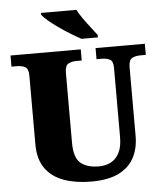

<svg xmlns="http://www.w3.org/2000/svg" viewBox="-61 -984 891 1048"><g transform="rotate(-5 384.5 -460.5)"><path d="M396 10Q313 10 248 -13Q183 -36 146.5 -86.5Q110 -137 110 -219V-597Q110 -634 91 -643.5Q72 -653 46 -653H17V-714H402V-653H373Q347 -653 328.5 -643Q310 -633 310 -593V-210Q310 -128 345.5 -98.5Q381 -69 446 -69Q481 -69 510 -83.5Q539 -98 556.5 -131Q574 -164 574 -219V-597Q574 -634 556.5 -643.5Q539 -653 512 -653H483V-714H753V-653H723Q696 -653 677.5 -643Q659 -633 659 -593V-217Q659 -150 632.5 -99Q606 -48 548.5 -19Q491 10 396 10ZM411 -771Q385 -785 353 -804.5Q321 -824 290 -846Q259 -868 235.5 -888Q212 -908 203 -921V-931H397Q408 -909 427 -882Q446 -855 466.5 -829Q487 -803 501 -784V-771Z"/></g></svg>

Font: Noto Serif Hentaigana Black
Style: Regular
Weight: 900
Designer: Kazuhiro Yamada
Foundry: nipponia
Version: Version 1.000; ttfautohint (v1.8.4.7-5d5b)